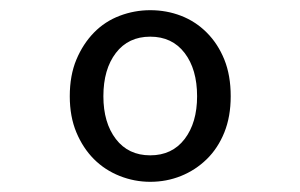

<svg xmlns="http://www.w3.org/2000/svg" viewBox="-20 -744 590 377"><path d="M117 -555Q117 -515 130 -484Q143 -453 164.5 -431.5Q186 -410 215 -398.5Q244 -387 275 -387Q307 -387 335.5 -398.5Q364 -410 386 -431.5Q408 -453 420.5 -484Q433 -515 433 -555Q433 -596 420.5 -627Q408 -658 386 -680Q364 -702 335.5 -713Q307 -724 275 -724Q244 -724 215 -713Q186 -702 164.5 -680Q143 -658 130 -627Q117 -596 117 -555ZM183 -555Q183 -608 207.5 -640Q232 -672 275 -672Q318 -672 342.5 -640Q367 -608 367 -555Q367 -503 342.5 -471Q318 -439 275 -439Q232 -439 207.5 -471Q183 -503 183 -555Z"/></svg>

Font: Codetta
Style: Regular
Weight: 400
Italic angle: -11°
Designer: Ulrich Proeller
Foundry: PROSA GmbH
Version: Version 2.00;September 29, 2018;FontCreator 11.5.0.2427 64-b